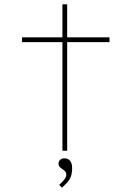

<svg xmlns="http://www.w3.org/2000/svg" viewBox="-20 -698 624 889"><path d="M269 0V-678H291V0ZM82 -503V-525H487V-503ZM267 171 254 158Q262 151 269 143.5Q276 136 281.5 128Q287 120 287 111Q287 102 283 97Q279 92 272 87Q263 82 257 75.5Q251 69 251 59Q251 49 258.5 42Q266 35 278 35Q294 35 304 46Q314 57 314 81Q314 95 311.5 107.5Q309 120 303.5 130Q298 140 288.5 150Q279 160 267 171Z"/></svg>

Font: Lexend Mega Thin
Style: Regular
Weight: 250
Version: Version 1.007